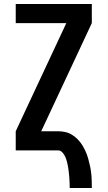

<svg xmlns="http://www.w3.org/2000/svg" viewBox="-20 -755 540 964"><path d="M330 189Q330 176 329.5 163Q329 150 328 136.5Q327 123 325.5 110Q324 97 322 84Q320 71 316.5 58Q313 45 308 33Q303 21 293.5 10.5Q284 0 271 0H59V-96L313 -639H59V-735H441V-639L187 -96H271Q290 -96 308 -92Q326 -88 342 -78Q358 -68 371 -54.5Q384 -41 393.5 -25.5Q403 -10 410.5 7Q418 24 423 42Q428 60 432 78.5Q436 97 438 115.5Q440 134 440.5 152.5Q441 171 441 189Z"/></svg>

Font: Iosevka
Style: Bold
Weight: 700
Monospace: yes
Designer: Belleve Invis
Foundry: Belleve Invis
Version: Version 32.5.0; ttfautohint (v1.8.4)